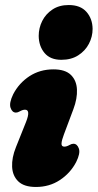

<svg xmlns="http://www.w3.org/2000/svg" viewBox="-20 -734 388 764"><path d="M224 -496Q180 -496 157.2 -523.2Q134.5 -550.5 134 -591Q134 -622.5 148 -650.5Q162 -678.5 188.8 -696.2Q215.5 -714 253.5 -714Q300 -714 324 -686.8Q348 -659.5 348.5 -619Q348.5 -588 333.8 -559.8Q319 -531.5 291.2 -513.8Q263.5 -496 224 -496ZM234.5 -199.5Q225.5 -176 224.8 -163.2Q224 -150.5 236 -150.5Q245 -150.5 256.5 -157Q265 -162 272 -162Q287 -162 293.8 -143Q300.5 -124 283 -89Q260 -45 218.2 -17.5Q176.5 10 123 10Q76 10 53 -12Q30 -34 28.2 -70.2Q26.5 -106.5 43.5 -148.5L83.5 -248.5Q103 -297.5 79.5 -297.5Q70.5 -297.5 59 -291Q50.5 -286 43.5 -286Q28.5 -286 22 -305Q15.5 -324 32.5 -359Q55.5 -403.5 97.2 -430.8Q139 -458 192.5 -458Q239.5 -458 262 -436Q284.5 -414 286.2 -378Q288 -342 272 -299.5Z"/></svg>

Font: Fraunces 144pt SuperSoft Black
Style: Italic
Weight: 900
Italic angle: -16°
Version: Version 1.000;[b76b70a41]